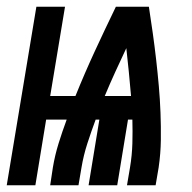

<svg xmlns="http://www.w3.org/2000/svg" viewBox="-49 -550 569 570"><path d="M-29 0 59 -530H144L100 -265H175Q202 -332 232.5 -398Q263 -464 295 -530H393Q399 -491 404.5 -452Q410 -413 414.5 -373.5Q419 -334 422.5 -294.5Q426 -255 427.5 -215Q429 -175 428.5 -134.5Q428 -94 422 -53L413 0H328L337 -53Q343 -89 344 -124.5Q345 -160 344 -195H331L299 0H214L246 -195H235Q222 -160 210.5 -124.5Q199 -89 193 -53L184 0H100L108 -53Q114 -89 125 -124.5Q136 -160 149 -195H88L56 0ZM262 -265H340Q337 -301 333.5 -336Q330 -371 326 -407Q309 -371 293 -336Q277 -301 262 -265Z"/></svg>

Font: Iosevka Curly Heavy Oblique
Style: Regular
Weight: 900
Italic angle: -9°
Monospace: yes
Designer: Belleve Invis
Foundry: Belleve Invis
Version: Version 11.1.0; ttfautohint (v1.8.3)